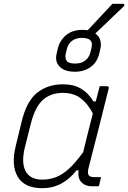

<svg xmlns="http://www.w3.org/2000/svg" viewBox="-20 -979 674 1009"><path d="M414 -822Q428 -822 441 -820Q473 -854 504 -887.5Q535 -921 571 -959H626Q632 -959 633.5 -954Q635 -949 629 -944Q605 -922 588.5 -906Q572 -890 557 -875.5Q542 -861 524.5 -844.5Q507 -828 481 -803Q500 -790 506.5 -769Q513 -748 508 -725L502 -699Q491 -652 456.5 -627Q422 -602 374 -602Q319 -602 293 -629Q267 -656 278 -699L284 -725Q295 -768 328 -795Q361 -822 414 -822ZM410 -780Q380 -780 359.5 -765Q339 -750 332 -724L326 -700Q320 -672 331 -658Q337 -651 349 -648Q361 -645 376 -645Q406 -645 426.5 -660Q447 -675 454 -700L460 -724Q467 -750 458 -763Q452 -772 439.5 -776Q427 -780 410 -780ZM311 -536Q367 -536 406 -513Q445 -490 471 -446H483Q488 -463 492.5 -481.5Q497 -500 504 -526H542Q554 -526 551 -513Q526 -411 499 -306Q472 -201 446 -99Q439 -72 445 -60Q451 -48 476 -48H511Q509 -39 506 -27Q503 -15 501 -6Q500 0 492 0H463Q428 0 407.5 -22Q387 -44 393 -84H382Q348 -39 302.5 -14.5Q257 10 202 10Q109 10 73.5 -49.5Q38 -109 62 -209L93 -337Q119 -447 175 -491.5Q231 -536 311 -536ZM128 -61Q154 -35 203 -35Q237 -35 270 -46.5Q303 -58 338.5 -89Q374 -120 417 -179Q429 -230 442 -281Q455 -332 468 -383Q440 -436 403 -463.5Q366 -491 310 -491Q248 -491 206.5 -455Q165 -419 142 -329L111 -206Q98 -153 103 -117Q108 -81 128 -61Z"/></svg>

Font: Recursive Mn Lnr St Lt
Style: Italic
Weight: 300
Italic angle: -15°
Monospace: yes
Version: Version 1.079;hotconv 1.0.112;makeotfexe 2.5.65598; ttfautoh